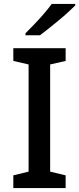

<svg xmlns="http://www.w3.org/2000/svg" viewBox="-20 -960 404 980"><path d="M315 0H48V-65L126 -84V-631L48 -649V-714H315V-649L236 -631V-84L315 -65ZM364 -932Q348 -916 326 -896Q304 -876 278.5 -855Q253 -834 228.5 -814.5Q204 -795 184 -780H110V-790Q130 -810 155.5 -836.5Q181 -863 205 -891Q229 -919 244 -940H364Z"/></svg>

Font: Noto Sans Hebrew Thin Medium
Style: Regular
Weight: 500
Version: Version 3.001